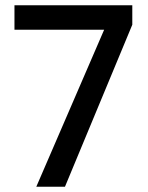

<svg xmlns="http://www.w3.org/2000/svg" viewBox="-20 -710 564 730"><path d="M118 0 376 -597H35V-690H483V-616L227 0Z"/></svg>

Font: Noto Sans Kannada SemiCondensed Medium
Style: Regular
Weight: 500
Width: 4
Designer: Jelle Bosma - Monotype Design Team
Foundry: Monotype Imaging Inc.
Version: Version 2.005; ttfautohint (v1.8.4.7-5d5b)